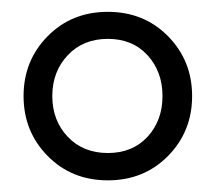

<svg xmlns="http://www.w3.org/2000/svg" viewBox="-20 -710 365 326"><path d="M265.4 -445.3Q224.6 -403.8 163.1 -403.8Q101.6 -403.8 60.8 -445.3Q20 -486.8 20 -546.9Q20 -606.9 60.8 -648.4Q101.6 -689.9 163.1 -689.9Q224.6 -689.9 265.4 -648.4Q306.2 -606.9 306.2 -546.9Q306.2 -486.8 265.4 -445.3ZM95 -477.8Q121.1 -450.2 163.1 -450.2Q205.1 -450.2 230.5 -477.8Q255.9 -505.4 255.9 -546.9Q255.9 -588.4 230.5 -616.2Q205.1 -644 163.1 -644Q121.1 -644 95 -616.2Q68.8 -588.4 68.8 -546.9Q68.8 -505.4 95 -477.8Z"/></svg>

Font: Margherita
Style: Regular
Weight: 400
Designer: James Puckett
Foundry: Dunwich Type Founders
Version: Version 1.008;hotconv 1.0.109;makeotfexe 2.5.65596